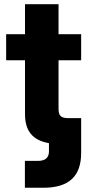

<svg xmlns="http://www.w3.org/2000/svg" viewBox="-20 -676 422 900"><path d="M97.2 -656.2V-515.6H8.8V-393.6H97.2V-141.1C97.2 -62.5 132.3 -18.6 209.5 -4.9V33.2C209.5 63 192.9 78.1 158.2 78.1H96.7V204.1H183.1C304.2 204.1 360.4 149.4 360.4 40.5V-122.1H303.2C265.1 -122.1 254.4 -132.8 254.4 -167V-393.6H360.4V-515.6H254.4V-656.2Z"/></svg>

Font: Raveo Display
Style: Bold
Weight: 700
Designer: Jakub Foglar, Rasmus Andersson (Inter)
Foundry: Jakubfoglar.com
Version: Version 1.100;Glyphs 3.2.3 (3260)